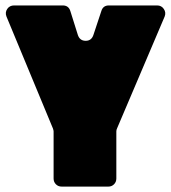

<svg xmlns="http://www.w3.org/2000/svg" viewBox="-20 -690 631 710"><path d="M380.9 0H208Q195.3 0 186.8 -8.5Q178.2 -17.1 178.2 -29.8V-204.1Q178.2 -207.5 175.8 -214.8L3.9 -628.9Q-2 -644 6.8 -657Q15.6 -669.9 32.2 -669.9H211.9Q233.9 -669.9 240.2 -648.9L268.1 -560.1Q275.4 -539.1 296.9 -539.1Q317.9 -539.1 325.2 -560.1L355 -649.9Q361.3 -669.9 382.8 -669.9H561Q577.1 -669.9 585.9 -656.7Q594.7 -643.6 588.9 -628.9L413.1 -215.8Q410.2 -210 410.2 -204.1V-29.8Q410.2 -17.1 401.6 -8.5Q393.1 0 380.9 0Z"/></svg>

Font: Don José
Style: Regular
Weight: 900
Designer: Cristian Tournier
Version: Version 1.000